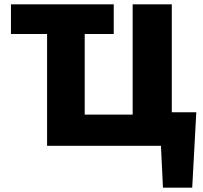

<svg xmlns="http://www.w3.org/2000/svg" viewBox="-20 -678 943 893"><path d="M31 -520V-658H509V-520ZM597 0V-658H779V0ZM260 0V-145H719V0ZM199 0V-658H374V0ZM751 0V-156H893L813 0ZM738 195 721 -156H893L874 195Z"/></svg>

Font: Ysabeau Infant Black
Style: Regular
Weight: 900
Designer: Christian Thalmann (Catharsis Fonts)
Version: Version 2.001;gftools[0.9.30]; featfreeze: ss01,ss02,lnum